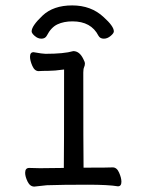

<svg xmlns="http://www.w3.org/2000/svg" viewBox="-20 -684 540 710"><path d="M107 6Q91 6 82 -12.5Q73 -31 73 -45Q73 -63 88 -63L128 -62L216 -63Q217 -110 217 -427Q181 -422 158 -422Q135 -422 123 -421Q108 -421 99.5 -440.5Q91 -460 91 -474Q91 -491 104 -491Q138 -485 148 -485Q217 -485 251 -495Q274 -495 288 -466Q294 -455 294 -449Q294 -442 291 -435.5Q288 -429 288 -416Q288 -129 289 -64Q384 -64 397 -65Q412 -65 420.5 -45.5Q429 -26 429 -12Q429 5 416 5Q381 -1 304 -1Q209 -1 153 1ZM133 -541Q120 -541 108.5 -551Q97 -561 97 -568Q97 -588 137 -626Q177 -664 247 -664Q317 -664 363 -621Q401 -587 401 -568Q401 -561 389 -551Q377 -541 364 -541Q350 -541 344 -552Q317 -605 248 -605Q216 -605 192.5 -594Q169 -583 153 -552Q147 -541 133 -541Z"/></svg>

Font: LXGW WenKai Mono Lite
Style: Regular
Weight: 400
Monospace: yes
Designer: LXGW / Fontworks Inc.
Foundry: LXGW / Fontworks Inc.
Version: Version 1.520; June 14, 2025